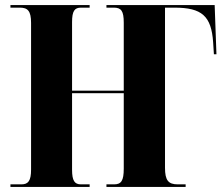

<svg xmlns="http://www.w3.org/2000/svg" viewBox="-20 -734 874 754"><path d="M21 0H332V-10H298C273 -10 263 -24 263 -68V-368H466V-72C466 -24 456 -10 428 -10H398V0H709V-10H678C641 -10 628 -26 628 -75V-704H665C773 -704 810 -671 817 -568L820 -521H830L823 -714H398V-704H427C456 -704 466 -691 466 -645V-378H263V-647C263 -691 273 -704 298 -704H332V-714H21V-704H58C89 -704 102 -691 102 -644V-68C102 -24 91 -10 64 -10H21Z"/></svg>

Font: Noto Serif Display Condensed ExtraBold
Style: Regular
Weight: 800
Width: 3
Designer: Monotype Design Team
Foundry: Monotype Imaging Inc.
Version: Version 2.009